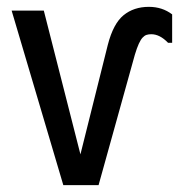

<svg xmlns="http://www.w3.org/2000/svg" viewBox="-20 -557 540 561"><path d="M483 -432H471Q447 -457 422 -457Q414 -457 408 -455Q402 -453 396.5 -447Q391 -441 385.5 -429Q380 -417 374 -397L268 -16H165L14 -526H108L215 -106L295 -426Q311 -488 341 -512.5Q371 -537 415 -537Q454 -537 483 -515Z"/></svg>

Font: D2Coding ligature
Style: Regular
Weight: 400
Monospace: yes
Designer: Yong-Rak Park; Jeong-Hwan Yoon; Sang-Min Lee;
Foundry: NHN Corporation
Version: Version 1.3.2; Build 20180524